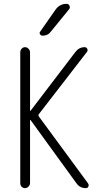

<svg xmlns="http://www.w3.org/2000/svg" viewBox="-20 -975 540 995"><path d="M267.6 -924.8Q289.1 -955.1 325.2 -955.1Q335.9 -955.1 340.3 -944.8Q344.7 -934.6 337.9 -926.8L242.2 -809.6Q227.5 -790 200.2 -790Q192.4 -790 187.5 -797.4Q182.6 -804.7 188.5 -811.5ZM85 -26.4V-704.1Q85 -714.8 92.3 -722.7Q99.6 -730.5 109.9 -730.5Q120.1 -730.5 127.9 -722.2Q135.7 -713.9 135.7 -704.1V-401.4Q135.7 -400.4 136.7 -400.4L138.7 -401.4L371.1 -706.1Q389.6 -730.5 418.9 -730.5Q427.7 -730.5 432.1 -722.2Q436.5 -713.9 430.7 -706.1L181.6 -383.8Q176.8 -377.9 181.6 -371.1L436.5 -24.4Q441.4 -16.6 438 -8.3Q434.6 0 424.8 0Q393.6 0 376 -25.4L138.7 -352.5Q138.7 -353.5 136.7 -353.5Q135.7 -353.5 135.7 -352.5V-26.4Q135.7 -16.6 127.9 -8.3Q120.1 0 109.9 0Q99.6 0 92.3 -7.3Q85 -14.6 85 -26.4Z"/></svg>

Font: Rounded Mgen+ 2m light
Style: Regular
Weight: 200
Designer: [Source Han Sans]
Ryoko NISHIZUKA  (kana & ideographs); Paul D. Hunt (Latin, Greek & Cyrillic); Wenlong ZHANG  (bopomofo
Version: Version 1.059.20150602